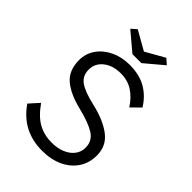

<svg xmlns="http://www.w3.org/2000/svg" viewBox="-256 -999 1121 1121"><g transform="rotate(45 304.0 -438.5)"><path d="M307 10Q144 10 52 -124L106 -184Q153 -117 202.5 -90Q252 -63 314 -63Q360 -63 396.5 -78Q433 -93 454 -120Q475 -147 475 -182Q475 -239 427.5 -268Q380 -297 294 -318Q193 -342 139.5 -387Q86 -432 86 -517Q86 -572 116.5 -615Q147 -658 199 -682.5Q251 -707 315 -707Q396 -707 452 -674.5Q508 -642 544 -583L489 -529Q457 -579 414 -607Q371 -635 314 -635Q248 -635 206.5 -602Q165 -569 165 -518Q165 -467 203 -439.5Q241 -412 329 -392Q433 -368 493.5 -322Q554 -276 554 -197Q554 -135 523 -88.5Q492 -42 436.5 -16Q381 10 307 10ZM282 -762 168 -858 201 -887 319 -820 437 -887 470 -858 356 -762Z"/></g></svg>

Font: Lexend Light
Style: Regular
Weight: 300
Designer: Bonnie Shaver-Troup, Thomas Jockin
Foundry: Lexend
Version: Version 1.007; ttfautohint (v1.8.3)